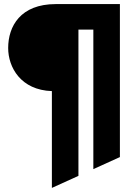

<svg xmlns="http://www.w3.org/2000/svg" viewBox="-20 -720 687 940"><path d="M234 200 364 141V-575H437V108L567 49V-700H253C80 -700 20 -591 20 -485C20 -390 82 -279 234 -274Z"/></svg>

Font: Overpass ExtraBold
Style: Regular
Weight: 800
Designer: Delve Withrington, Thomas Jockin
Foundry: Delve Fonts
Version: Version 3.000;DELV;Overpass